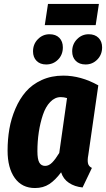

<svg xmlns="http://www.w3.org/2000/svg" viewBox="-20 -928 533 965"><path d="M460.9 -801.8H205.1L221.2 -908.2H477.1ZM211.9 -604Q181.6 -604 163.8 -622.1Q146 -640.1 146 -669.9Q146 -706.1 170.4 -731Q194.8 -755.9 229 -755.9Q260.7 -755.9 278.3 -737.8Q295.9 -719.7 295.9 -689.9Q295.9 -652.8 271.7 -628.4Q247.6 -604 211.9 -604ZM410.2 -604Q378.9 -604 360.8 -622.1Q342.8 -640.1 342.8 -669.9Q342.8 -706.1 367.2 -731Q391.6 -755.9 425.8 -755.9Q457 -755.9 475.1 -737.8Q493.2 -719.7 493.2 -689.9Q493.2 -653.3 469 -628.7Q444.8 -604 410.2 -604ZM297.9 -547.9Q386.7 -547.9 474.1 -499L423.8 -148.9Q418.9 -124 422.1 -107.9Q425.3 -91.8 441.9 -84L395 14.2Q355.5 10.3 326.7 -8.8Q297.9 -27.8 287.1 -62Q258.3 -22.9 227.8 -2.9Q197.3 17.1 155.8 17.1Q90.3 17.1 54.2 -33.4Q18.1 -84 18.1 -170.9Q18.1 -227.5 27.1 -279.8Q36.1 -332 57.4 -381.6Q78.6 -431.2 110.1 -467.5Q141.6 -503.9 189.9 -525.9Q238.3 -547.9 297.9 -547.9ZM285.2 -439.9Q255.9 -439.9 232.4 -415.5Q209 -391.1 195.6 -350.8Q182.1 -310.5 175 -263.9Q168 -217.3 168 -168Q168 -127.9 177.5 -111.1Q187 -94.2 207 -94.2Q225.6 -94.2 242.2 -111.1Q258.8 -127.9 277.8 -159.2L316.9 -435.1Q300.8 -439.9 285.2 -439.9Z"/></svg>

Font: Fira Sans Compressed
Style: Bold Italic
Weight: 700
Width: 3
Italic angle: -8°
Designer: Carrois Corporate & Edenspiekermann AG
Foundry: Carrois Corporate GbR & Edenspiekermann AG
Version: Version 4.203;PS 004.203;hotconv 1.0.88;makeotf.lib2.5.64775